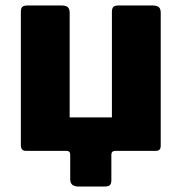

<svg xmlns="http://www.w3.org/2000/svg" viewBox="-20 -550 662 700"><path d="M266 130Q236 130 236 104V14Q236 0 222 0H74Q56 0 56 -21V-507Q56 -519 61 -524.5Q66 -530 80 -530H204Q220 -530 227 -524Q234 -518 234 -503V-122H388V-507Q388 -519 393 -524.5Q398 -530 412 -530H536Q552 -530 559 -524Q566 -518 566 -503V-19Q566 0 549 0H401Q386 0 386 14V107Q386 119 381 124.5Q376 130 361 130Z"/></svg>

Font: Libre Franklin ExtraBold
Style: Regular
Weight: 800
Designer: Pablo Impallari, Rodrigo Fuenzalida, Nhung Nguyen
Foundry: Impallari Type
Version: Version 3.000